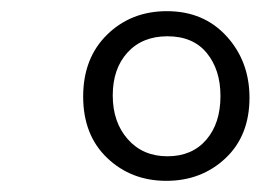

<svg xmlns="http://www.w3.org/2000/svg" viewBox="-20 -783 467 344"><path d="M279 -763Q345 -763 386 -718Q427 -673 427 -608Q427 -540 384 -499.5Q341 -459 278 -459Q215 -459 172 -500Q129 -541 129 -610Q129 -679 172 -721Q215 -763 279 -763ZM280 -718Q235 -718 208.5 -689Q182 -660 182 -612Q182 -564 209 -533.5Q236 -503 280 -503Q324 -503 349.5 -532.5Q375 -562 375 -611Q375 -658 350.5 -688Q326 -718 280 -718Z"/></svg>

Font: Libre Bodoni
Style: Italic
Weight: 400
Italic angle: -13°
Designer: Pablo Impallari, Rodrigo Fuenzalida
Foundry: Pablo Impallari, Rodrigo Fuenzalida
Version: Version 1.001